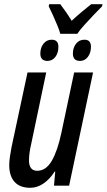

<svg xmlns="http://www.w3.org/2000/svg" viewBox="-20 -884 508 914"><path d="M267 -723Q263 -739 253 -763Q243 -787 232 -811.5Q221 -836 212 -854L214 -864H267Q277 -850 291 -831Q305 -812 321 -785Q348 -810 371 -829Q394 -848 414 -864H468L466 -854Q450 -838 426.5 -813.5Q403 -789 381 -764.5Q359 -740 348 -723ZM206 -594Q172 -594 172 -629Q172 -657 187 -676Q202 -695 226 -695Q258 -695 258 -661Q258 -632 243.5 -613Q229 -594 206 -594ZM361 -594Q327 -594 327 -629Q327 -657 342 -676Q357 -695 382 -695Q413 -695 413 -661Q413 -633 398.5 -613.5Q384 -594 361 -594ZM124 10Q75 10 49.5 -18Q24 -46 24 -98Q24 -116 27.5 -139.5Q31 -163 35 -184L111 -539H200L129 -201Q118 -155 118 -119Q118 -97 127.5 -84Q137 -71 157 -71Q199 -71 226.5 -118.5Q254 -166 272 -251L333 -539H423L309 0H237L243 -67H240Q217 -31 187 -10.5Q157 10 124 10Z"/></svg>

Font: Noto Sans ExtraCondensed Medium
Style: Italic
Weight: 500
Width: 2
Italic angle: -12°
Designer: Monotype Design Team
Foundry: Monotype Imaging Inc.
Version: Version 2.013; ttfautohint (v1.8.4.7-5d5b)